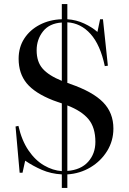

<svg xmlns="http://www.w3.org/2000/svg" viewBox="-20 -838 632 938"><path d="M282 80V14Q229 11 185 -8Q141 -27 103 -53L90 6H76L56 -220L70 -223Q86 -152 119 -103.5Q152 -55 195 -30Q238 -5 282 -2V-333Q271 -337 260 -340.5Q249 -344 239 -348Q150 -383 110.5 -431Q71 -479 71 -551Q71 -607 98.5 -649.5Q126 -692 174 -717Q222 -742 282 -744V-818H309V-744Q353 -741 391.5 -723Q430 -705 456 -682L469 -744H483L507 -517L492 -515Q470 -619 422.5 -672Q375 -725 309 -729V-433Q313 -432 316 -431Q319 -430 323 -428Q433 -390 483.5 -338.5Q534 -287 534 -210Q534 -150 503.5 -100.5Q473 -51 422 -20.5Q371 10 309 14V80ZM282 -443V-728Q221 -724 190 -684.5Q159 -645 159 -592Q159 -536 188.5 -502.5Q218 -469 282 -443ZM309 -3Q375 -8 410.5 -47.5Q446 -87 446 -145Q446 -215 412.5 -255.5Q379 -296 309 -323Z"/></svg>

Font: Literata 72pt
Style: Regular
Weight: 400
Designer: Latin by Veronika Burian and Jose Scaglione. Greek by Irene Vlachou. Cyrillic by Vera Evstafieva.
Foundry: TypeTogether
Version: Version 3.002